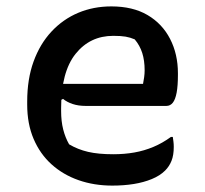

<svg xmlns="http://www.w3.org/2000/svg" viewBox="-20 -567 640 600"><path d="M328 -547Q395 -547 441 -520Q487 -493 511.5 -445.5Q536 -398 536 -338V-333Q536 -299 532 -277.5Q528 -256 520 -246Q512 -236 500 -236H248Q225 -236 207 -242Q189 -248 177 -258L159 -248L160 -305H427Q429 -315 430.5 -326Q432 -337 432 -347Q432 -378 424.5 -401.5Q417 -425 401 -444Q387 -450 372.5 -452.5Q358 -455 334 -455Q261 -455 216 -398.5Q171 -342 171 -229V-220Q171 -188 177.5 -162.5Q184 -137 196 -116Q223 -100 255 -92.5Q287 -85 334 -85Q369 -85 400 -90.5Q431 -96 459.5 -108Q488 -120 514 -139H520Q521 -132 522 -124.5Q523 -117 523 -108Q523 -82 516 -64.5Q509 -47 496 -34Q480 -18 454.5 -7.5Q429 3 398 8Q367 13 331 13Q274 13 225.5 -4Q177 -21 141 -53.5Q105 -86 85 -133Q65 -180 65 -240V-250Q65 -320 85 -375Q105 -430 141 -468.5Q177 -507 224.5 -527Q272 -547 328 -547Z"/></svg>

Font: Recursive Monospace Casual Medium
Style: Regular
Weight: 500
Version: Version 1.047